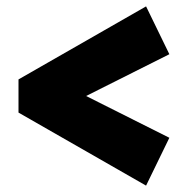

<svg xmlns="http://www.w3.org/2000/svg" viewBox="-20 -561 566 602"><path d="M438 21 38 -208V-312L438 -541L511 -391L250 -260L511 -129Z"/></svg>

Font: Lexend ExtraBold
Style: Regular
Weight: 800
Designer: Bonnie Shaver-Troup, Thomas Jockin
Foundry: Lexend
Version: Version 1.007; ttfautohint (v1.8.3)